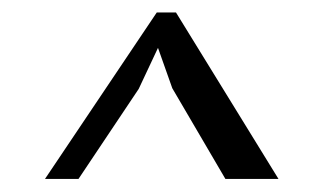

<svg xmlns="http://www.w3.org/2000/svg" viewBox="-20 -692 509 302"><path d="M226.6 -672.4H256.8L418 -410.6H334.5L251 -553.2L228.5 -616.7L198.2 -552.2L103.5 -410.6H50.8Z"/></svg>

Font: PT Astra Serif
Style: Regular
Weight: 400
Designer: A.Korolkova, I. Chaeva
Foundry: ParaType Ltd
Version: Version 1.002